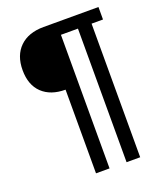

<svg xmlns="http://www.w3.org/2000/svg" viewBox="-149 -784 853 1009"><g transform="rotate(-20 278.0 -279.5)"><path d="M459 -618.2V128.9H382.8V-618.2H287.6V128.9H211.9V-338.9Q129.4 -338.9 82 -384Q34.7 -429.2 34.7 -512.2Q34.7 -594.7 82.8 -641.4Q130.9 -688 215.8 -688H522.9V-618.2Z"/></g></svg>

Font: TypoPRO Liberation Sans
Style: Bold
Weight: 700
Designer: Steve Matteson
Foundry: Ascender Corporation
Version: Version 2.00.1